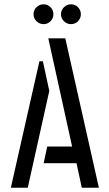

<svg xmlns="http://www.w3.org/2000/svg" viewBox="-20 -879 509 899"><path d="M312.4 -766Q293.4 -766 279.5 -779.6Q265.6 -793.2 265.6 -812.2Q265.6 -831.6 279.5 -845.2Q293.4 -858.8 312.4 -858.8Q331.8 -858.8 345.2 -845.2Q358.6 -831.6 358.6 -812.2Q358.6 -793.2 345.2 -779.6Q331.8 -766 312.4 -766ZM183.8 -766Q164.8 -766 150.9 -779.6Q137 -793.2 137 -812.2Q137 -831.6 150.9 -845.2Q164.8 -858.8 183.8 -858.8Q203.2 -858.8 216.6 -845.2Q230 -831.6 230 -812.2Q230 -793.2 216.6 -779.6Q203.2 -766 183.8 -766ZM363 0 338.2 -115H184.4L201.2 -193H317.6L206.2 -699.4H285.8L443 0ZM30.8 0 164.6 -592.2H180.8L210.8 -453.2L110 0Z"/></svg>

Font: Stick No Bills ExtraLight
Style: Regular
Weight: 200
Designer: Kosala Senevirathne, Siva Puranthara, Lasantha Premarathna, Tharique Azeez
Foundry: mooniak
Version: Version 2.000